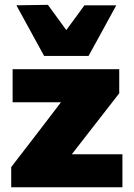

<svg xmlns="http://www.w3.org/2000/svg" viewBox="-20 -794 566 814"><path d="M27.5 0V-85.5Q61.5 -129.5 94.2 -172.2Q127 -215 157.5 -254.5L238.5 -360.5H33.5V-500.5H485.5V-398.5Q461 -367 428 -324.5Q395 -282 364.5 -243L284.5 -140H499V0ZM167 -557Q137 -611.5 107.8 -665Q78.5 -718.5 49.5 -771.5L183 -773.5Q202.5 -747 222 -720.2Q241.5 -693.5 261 -666.5Q280.5 -693 299.8 -719.2Q319 -745.5 338 -771.5H473Q444 -718.5 414.8 -665Q385.5 -611.5 355.5 -557Z"/></svg>

Font: Commissioner ExtraBold
Style: Regular
Weight: 800
Designer: Kostas Bartsokas
Foundry: Kostas Bartsokas
Version: Version 1.000; ttfautohint (v1.8.3)